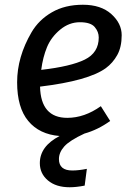

<svg xmlns="http://www.w3.org/2000/svg" viewBox="-20 -559 563 805"><path d="M394 -401.9Q394 -425.8 377 -445.8Q359.9 -465.8 314.9 -465.8Q270 -465.8 232.4 -434.8Q194.8 -403.8 177.2 -361.6Q159.7 -319.3 152.8 -266.1Q276.9 -280.3 335.4 -309.1Q394 -337.9 394 -401.9ZM423.8 -273.4Q350.6 -220.2 147.9 -195.8Q150.9 -64.9 262.2 -64.9Q334 -64.9 402.8 -113.8L441.9 -51.8Q390.1 -14.6 334 1Q272 29.8 249.5 54.9Q227.1 80.1 227.1 107.9Q227.1 155.8 283.2 155.8Q310.1 155.8 344.2 148.9L335 219.2Q299.8 226.1 272 226.1Q214.8 226.1 180.9 197.5Q147 168.9 147 125Q147 54.2 230 11.2Q145 4.4 98.4 -51.8Q51.8 -107.9 51.8 -214.1Q51.8 -320.3 112.3 -423.8Q142.6 -475.6 197.3 -507.3Q252 -539.1 327.6 -539.1Q403.3 -539.1 446.8 -500Q490.2 -460.9 490.2 -411.4Q490.2 -361.8 471.7 -328.4Q453.1 -294.9 423.8 -273.4Z"/></svg>

Font: FiraSans-Italic
Style: Italic
Weight: 400
Italic angle: -8°
Designer: Carrois Corporate & Edenspiekermann AG
Foundry: Carrois Corporate GbR & Edenspiekermann AG
Version: Version 3.106;PS 003.106;hotconv 1.0.70;makeotf.lib2.5.58329